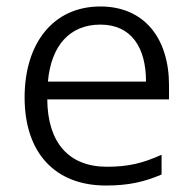

<svg xmlns="http://www.w3.org/2000/svg" viewBox="-20 -563 596 593"><path d="M290 -543C144 -543 56 -429 56 -262C56 -91 150 10 307 10C377 10 425 -1 479 -24V-85C421 -59 377 -48 310 -48C193 -48 127 -122 126 -256H502V-300C502 -443 427 -543 290 -543ZM290 -487C386 -487 431 -416 431 -311H128C138 -423 196 -487 290 -487Z"/></svg>

Font: Noto Sans Thaana Light
Style: Regular
Weight: 300
Designer: David Williams
Foundry: Google Inc.
Version: Version 3.001